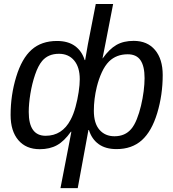

<svg xmlns="http://www.w3.org/2000/svg" viewBox="-20 -745 875 972"><path d="M181.2 10.3Q111.8 10.3 72.8 -35.6Q33.7 -81.5 33.7 -162.6Q33.7 -263.7 62 -356Q90.3 -449.2 140.1 -493.4Q189.9 -537.6 268.6 -537.6Q324.2 -537.6 359.4 -512.2Q394.5 -486.8 408.7 -440.9H411.1Q414.6 -460.9 418 -480.7Q421.4 -500.5 424.8 -520L464.8 -724.6H552.7L512.2 -516.1L499 -449.7H500Q533.2 -496.6 569.1 -517.3Q605 -538.1 656.7 -538.1Q726.1 -538.1 764.9 -491.9Q803.7 -445.8 803.7 -365.2Q803.7 -264.6 775.9 -172.4Q748 -80.1 698 -35.2Q647.9 9.8 569.8 9.8Q514.2 9.8 479.2 -15.6Q444.3 -41 430.2 -86.9H427.7L373.5 207.5H286.1L324.2 11.2L341.3 -78.1H338.9Q305.2 -30.3 268.6 -10Q231.9 10.3 181.2 10.3ZM210.9 -57.6Q294.9 -57.6 337.4 -138.7Q352.1 -166 362.3 -203.6Q372.6 -241.2 378.2 -279.1Q383.8 -316.9 383.8 -343.8Q383.8 -404.8 355.5 -438.7Q327.1 -472.7 278.3 -472.7Q224.1 -472.7 193.4 -436.5Q172.9 -412.1 157.5 -366.7Q142.1 -321.3 133.8 -270.3Q125.5 -219.2 125.5 -178.2Q125.5 -57.6 210.9 -57.6ZM626.5 -470.2Q569.3 -470.2 532.2 -434.1Q511.2 -413.1 495.6 -379.2Q480 -345.2 470.2 -305.7Q455.1 -243.7 455.1 -184.1Q455.1 -120.6 483.6 -87.9Q512.2 -55.2 559.6 -55.2Q613.3 -55.2 644.5 -92.3Q660.2 -110.8 672.6 -141.8Q685.1 -172.9 693.8 -209.7Q702.6 -246.6 707.3 -283.4Q711.9 -320.3 711.9 -349.6Q711.9 -409.7 691.4 -439.9Q670.9 -470.2 626.5 -470.2Z"/></svg>

Font: Arimo
Style: Italic
Weight: 400
Italic angle: -12°
Designer: Steve Matteson
Foundry: Monotype Imaging Inc.
Version: Version 1.33